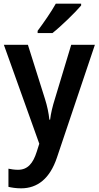

<svg xmlns="http://www.w3.org/2000/svg" viewBox="-20 -786 538 1046"><path d="M422 -756V-766H284C259 -721 217 -661 185 -618V-606H266C313 -643 391 -719 422 -756ZM1 -542 194 -3 180 41C160 104 131 139 78 139C59 139 40 136 26 133V232C44 236 66 240 95 240C185 240 252 186 290 73L497 -542H368L279 -247C266 -206 257 -168 253 -134H249C245 -172 237 -209 225 -247L132 -542Z"/></svg>

Font: Noto Sans Gujarati UI SemiCondensed SemiBold
Style: Regular
Weight: 600
Width: 4
Designer: Jelle Bosma - Monotype Design Team, Universal Thirst
Foundry: Monotype Imaging Inc.
Version: Version 2.106